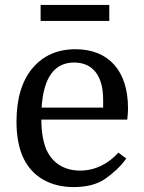

<svg xmlns="http://www.w3.org/2000/svg" viewBox="-20 -750 584 780"><path d="M424 -665V-730H145V-665ZM497 -264C500 -291 500 -298 500 -311C500 -460 423 -550 287 -550C213 -550 155 -524 112 -473C69 -422 47 -349 47 -256C47 -199 56 -147 76 -106C113 -30 187 10 279 10C332 10 375 -1 408 -24C441 -47 470 -74 493 -106L461 -130C420 -85 368 -57 305 -57C248 -57 195 -82 168 -143C155 -175 148 -215 148 -264ZM281 -496C357 -496 399 -442 399 -346V-313H149C157 -435 201 -496 281 -496Z"/></svg>

Font: Domine
Style: Regular
Weight: 400
Designer: Pablo Impallari, Rodrigo Fuenzalida, Brenda Gallo
Foundry: Pablo Impallari, Rodrigo Fuenzalida, Brenda Gallo
Version: Version 2.000